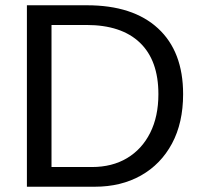

<svg xmlns="http://www.w3.org/2000/svg" viewBox="-20 -708 762 728"><path d="M674.3 -351.1Q674.3 -242.2 632.1 -163.6Q589.8 -85 514.4 -42.5Q439 0 339.4 0H82V-688H309.6Q484.4 -688 579.3 -600.3Q674.3 -512.7 674.3 -351.1ZM580.6 -351.1Q580.6 -479 510.5 -546.1Q440.4 -613.3 307.6 -613.3H175.3V-74.7H328.6Q405.3 -74.7 461.7 -108.4Q518.1 -142.1 549.3 -204.1Q580.6 -266.1 580.6 -351.1Z"/></svg>

Font: Arimo
Style: Regular
Weight: 400
Designer: Steve Matteson
Foundry: Monotype Imaging Inc.
Version: Version 1.33